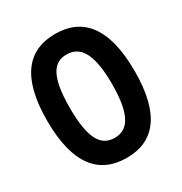

<svg xmlns="http://www.w3.org/2000/svg" viewBox="-182 -911 1004 1060"><g transform="rotate(-30 320.0 -381.5)"><path d="M322 14C493 14 598 -100 598 -379C598 -662 491 -777 319 -777C148 -777 42 -663 42 -384C42 -100 150 14 322 14ZM186 -382C186 -586 236 -647 317 -647C397 -647 454 -587 454 -381C454 -175 399 -115 319 -115C238 -115 186 -175 186 -382Z"/></g></svg>

Font: Swile Sans
Style: Bold
Weight: 700
Designer: Lord
Foundry: Lord
Version: Version 1.477;FEAKit 1.0